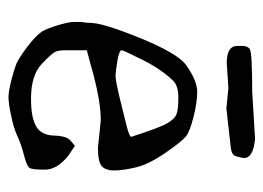

<svg xmlns="http://www.w3.org/2000/svg" viewBox="-105 -513 627 457"><g transform="rotate(90 208.5 -284.5)"><path d="M198.2 -571.3 310.5 -578.1Q356 -573.7 356 -552.2Q356 -549.3 355.5 -546.9Q354 -538.6 351.1 -530.8Q347.7 -522.5 332.5 -520.5L238.3 -509.8L189.5 -514.6L129.9 -510.7Q89.4 -510.7 89.4 -535.6Q89.4 -539.1 89.4 -541.5Q87.9 -560.1 97.2 -565.7Q106.4 -571.3 198.2 -571.3ZM99.6 -126Q99.6 -112.3 103 -103.5Q106.4 -94.7 132.3 -70.3Q158.2 -45.9 210 -44.9H216.8Q259.8 -44.9 280.8 -57.1Q301.8 -69.3 302.7 -99.6Q303.7 -129.9 314.5 -138.7L327.1 -149.4L351.6 -132.8Q383.8 -106.4 383.8 -78.1Q383.8 -49.8 380.4 -42.5Q377 -35.2 350.1 -28.3Q323.2 -21.5 304.7 -12.7Q286.1 -3.9 255.9 2.4Q225.6 8.8 211.9 8.8Q198.2 8.8 170.9 2Q143.6 -4.9 130.4 -10.7Q117.2 -16.6 91.3 -36.1Q65.4 -55.7 54.7 -71.3Q47.9 -83 40 -108.9Q32.2 -134.8 32.2 -147.5V-164.1Q34.2 -172.9 34.7 -189.9Q35.2 -207 49.8 -250Q99.6 -389.6 136.2 -415Q172.9 -440.4 198.2 -440.4Q223.6 -440.4 258.3 -431.6Q293 -422.9 304.7 -413.6Q316.4 -404.3 343.8 -364.7Q371.1 -325.2 378.4 -294.4Q385.7 -263.7 385.7 -242.7Q385.7 -221.7 375 -212.9Q364.3 -204.1 332 -204.1L266.6 -210.9Q216.8 -210.9 132.8 -186.5L99.6 -177.7ZM173.8 -384.8Q145.5 -356.4 122.6 -310.5Q99.6 -264.6 99.6 -260.7Q99.6 -254.9 124.5 -250.5Q149.4 -246.1 160.6 -246.1Q171.9 -246.1 214.8 -256.3Q257.8 -266.6 281.7 -272.9Q305.7 -279.3 305.7 -283.2Q284.2 -350.6 273.4 -369.1Q262.7 -387.7 250.5 -391.6Q238.3 -395.5 212.4 -395.5Q186.5 -395.5 173.8 -384.8Z"/></g></svg>

Font: Drukaatie burti
Style: Light
Weight: 300
Version: Version 0.14